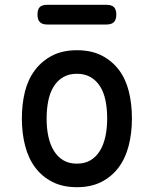

<svg xmlns="http://www.w3.org/2000/svg" viewBox="-20 -769 640 799"><path d="M300 10Q241 10 198 -12Q155 -34 126.5 -72Q98 -110 84.5 -162.5Q71 -215 71 -276Q71 -337 84 -388.5Q97 -440 126 -478Q155 -516 198 -538Q241 -560 300 -560Q360 -560 403 -538Q446 -516 474.5 -478.5Q503 -441 516 -389Q529 -337 529 -276Q529 -215 515.5 -162.5Q502 -110 473.5 -72Q445 -34 402 -12Q359 10 300 10ZM300 -88Q333 -88 356.5 -102Q380 -116 395.5 -141Q411 -166 418.5 -200.5Q426 -235 426 -276Q426 -317 419 -351Q412 -385 396.5 -409.5Q381 -434 357 -448Q333 -462 300 -462Q267 -462 243 -448Q219 -434 203.5 -409Q188 -384 181 -350Q174 -316 174 -275Q174 -234 181.5 -200Q189 -166 204.5 -141Q220 -116 243.5 -102Q267 -88 300 -88ZM177 -667Q155 -667 145.5 -677.5Q136 -688 136 -708Q136 -730 145.5 -739.5Q155 -749 177 -749H423Q444 -749 454 -739.5Q464 -730 464 -708Q464 -687 454 -677Q444 -667 423 -667Z"/></svg>

Font: Maple Mono Normal NL Medium
Style: Regular
Weight: 500
Monospace: yes
Designer: subframe7536
Version: Version 7.000